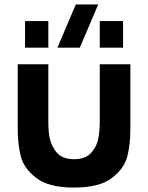

<svg xmlns="http://www.w3.org/2000/svg" viewBox="-20 -830 668 866"><path d="M423 -810H322L239 -615H340ZM535 -615V-735H430V-615ZM198 -615V-735H93V-615ZM60 -247C60 -202 64.5 -161.5 74 -125C83 -88.5 106 -56 143.5 -27.5C180.5 1.5 237.5 16 314 16C390.5 16 447.5 1.5 485 -27.5C522 -56 545 -88.5 554.5 -125C563.5 -161.5 568 -202 568 -247V-540H430V-285C430 -257.5 428 -232 424 -208C420 -184 409.5 -162 392.5 -142C375 -122 349 -112 314 -112C279 -112 253 -122 236 -142C201.5 -182 198 -230.5 198 -285V-540H60Z"/></svg>

Font: Vela Sans ExtBd
Style: Regular
Weight: 800
Designer: Principal design: Mikhail Sharanda - project Manrope.
Design modification: Ravid Balaliev
Foundry: Mikhail Sharanda
Version: Version 1.001